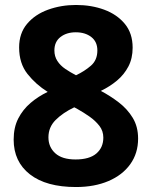

<svg xmlns="http://www.w3.org/2000/svg" viewBox="-20 -743 612 773"><path d="M286 -723Q348 -723 399.5 -704Q451 -685 482.5 -647Q514 -609 514 -551Q514 -508 497 -475.5Q480 -443 451.5 -419Q423 -395 386 -377Q424 -357 458.5 -330.5Q493 -304 514.5 -268.5Q536 -233 536 -185Q536 -126 504.5 -82Q473 -38 416.5 -14Q360 10 286 10Q166 10 100.5 -41Q35 -92 35 -181Q35 -230 53.5 -266Q72 -302 103 -328.5Q134 -355 172 -373Q124 -403 90.5 -445.5Q57 -488 57 -552Q57 -609 89 -647Q121 -685 173.5 -704Q226 -723 286 -723ZM175 -190Q175 -151 202.5 -126Q230 -101 284 -101Q340 -101 368 -125Q396 -149 396 -189Q396 -216 380 -236.5Q364 -257 340.5 -273.5Q317 -290 292 -304L279 -311Q233 -289 204 -260Q175 -231 175 -190ZM285 -613Q248 -613 223.5 -594Q199 -575 199 -540Q199 -516 211 -497.5Q223 -479 243 -465.5Q263 -452 286 -440Q320 -456 346 -478.5Q372 -501 372 -540Q372 -575 347.5 -594Q323 -613 285 -613Z"/></svg>

Font: Noto Sans New Tai Lue
Style: Regular
Weight: 400
Designer: Monotype Design Team
Foundry: Monotype Imaging Inc.
Version: Version 2.003